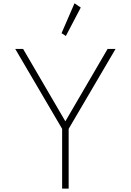

<svg xmlns="http://www.w3.org/2000/svg" viewBox="-20 -1114 772 1134"><path d="M347 0V-353L70 -825H116.5L366 -397.5L615.5 -825H662.5L385.5 -353V0ZM369 -901.5 343.5 -918 420 -1094.5 457 -1069.5Z"/></svg>

Font: Spartan Thin ExtraLight
Style: Regular
Weight: 250
Version: Version 1.004